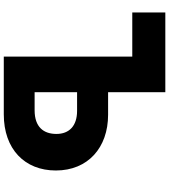

<svg xmlns="http://www.w3.org/2000/svg" viewBox="42 -894 915 1040"><g transform="rotate(90 500.0 -373.5)"><path d="M903 -218C903 -392 779 -501 601 -501H479V-811H47V-632H286V64H599C787 64 903 -49 903 -218ZM705 -221C705 -152 668 -103 577 -103H479V-333H580C662 -333 705 -290 705 -221Z"/></g></svg>

Font: LINE Seed JP_OTF ExtraBold
Style: Regular
Weight: 800
Designer: LY Corporation & Fontrix & Fontworks
Version: Version 1.013